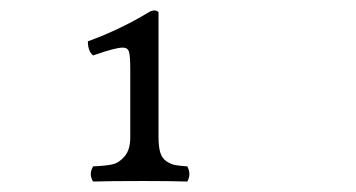

<svg xmlns="http://www.w3.org/2000/svg" viewBox="-20 -711 680 367"><path d="M215 -620Q200 -620 158 -605Q148 -613 148 -632Q211 -655 265 -688Q276 -694 283 -688V-449Q283 -430 286.5 -419Q290 -408 298.5 -402.5Q307 -397 315 -395.5Q323 -394 338 -393Q346 -378 338 -364Q308 -365 254 -365Q188 -365 158 -364Q149 -378 158 -393Q183 -394 195.5 -397Q208 -400 218.5 -412.5Q229 -425 229 -449V-579Q229 -604 226.5 -612Q224 -620 215 -620Z"/></svg>

Font: Linux Libertine Mono O
Style: Mono
Weight: 400
Designer: Philipp H. Poll
Foundry: Philipp H. Poll
Version: Version 5.1.7